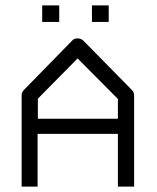

<svg xmlns="http://www.w3.org/2000/svg" viewBox="-20 -739 580 710"><path d="M119 -244V-49H60V-387Q60 -398 69 -407L246 -588Q253.5 -597 266 -597Q280 -597 289 -588L468 -406Q476 -398 476 -385V-49H416V-244ZM120 -300H416V-373L267 -523L120 -374ZM136 -719H199V-658H136ZM320 -719H382V-658H320Z"/></svg>

Font: 3270 Nerd Font Mono
Style: Regular
Weight: 400
Monospace: yes
Version: Version 3.0.1;Nerd Fonts 3.0.0